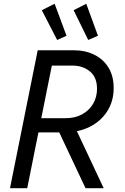

<svg xmlns="http://www.w3.org/2000/svg" viewBox="-20 -982 653 1002"><path d="M155.3 -291 168.9 -365.2H322.3Q371.6 -365.2 408.4 -385.3Q445.3 -405.3 465.8 -440.2Q486.3 -475.1 486.3 -518.6Q486.3 -579.1 449.2 -609.4Q412.1 -639.6 359.4 -639.6H220.7L238.3 -719.7H364.3Q424.8 -719.7 471.9 -696.5Q519 -673.3 546.1 -629.4Q573.2 -585.4 573.2 -522.9Q573.2 -454.1 540 -401.9Q506.8 -349.6 448.5 -320.3Q390.1 -291 314.5 -291ZM32.2 0 176.8 -719.7H266.6L122.1 0ZM426.3 0 283.2 -303.7 354.5 -354.5 521 0ZM278.3 -773.4 198.2 -928.7 265.1 -962.4 327.1 -795.4ZM440.4 -773.4 364.3 -928.7 430.2 -962.4 491.2 -795.4Z"/></svg>

Font: Reddit Sans
Style: Italic
Weight: 400
Italic angle: -11.25°
Designer: Stephen Hutchings
Version: Version 1.013